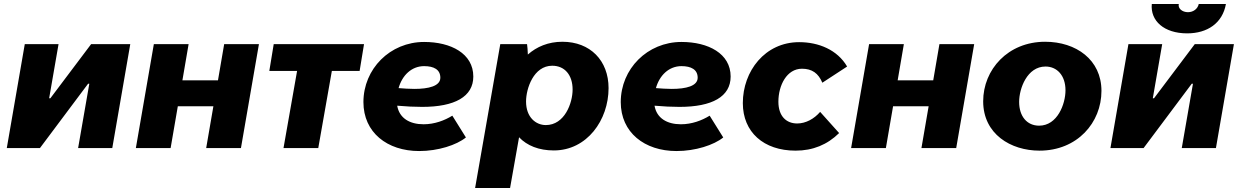

<svg xmlns="http://www.w3.org/2000/svg" viewBox="-20 -741 6210 961"><path d="M14 0H180L421 -322H427L371 0H542L632 -520H436L232 -249H226L273 -520H104Z M1102 -520 1071 -339H893L924 -520H750L660 0H834L870 -209H1048L1012 0H1186L1276 -520Z M1328 -386H1467L1399 0H1573L1641 -386H1780L1802 -520H1350Z M2078 15C2173 15 2265 -15 2312 -53L2244 -162C2205 -138 2155 -119 2100 -119C2031 -119 1979 -149 1968 -212C2013 -208 2055 -206 2093 -206C2256 -206 2349 -257 2349 -358C2349 -473 2237 -531 2103 -531C1932 -531 1799 -396 1799 -230C1799 -78 1918 15 2078 15ZM1975 -300C1993 -364 2040 -410 2103 -410C2151 -410 2184 -393 2184 -352C2184 -310 2125 -296 2054 -296C2028 -296 2001 -298 1975 -300Z M2358 200H2533L2578 -54C2618 -12 2677 12 2752 12C2918 12 3026 -140 3026 -300C3026 -438 2934 -532 2795 -532C2724 -532 2666 -507 2622 -468C2621 -489 2620 -509 2618 -520H2484ZM2712 -115C2662 -115 2613 -154 2613 -233C2613 -298 2651 -412 2744 -412C2807 -412 2846 -365 2846 -293C2846 -225 2806 -115 2712 -115Z M3366 15C3461 15 3553 -15 3600 -53L3532 -162C3493 -138 3443 -119 3388 -119C3319 -119 3267 -149 3256 -212C3301 -208 3343 -206 3381 -206C3544 -206 3637 -257 3637 -358C3637 -473 3525 -531 3391 -531C3220 -531 3087 -396 3087 -230C3087 -78 3206 15 3366 15ZM3263 -300C3281 -364 3328 -410 3391 -410C3439 -410 3472 -393 3472 -352C3472 -310 3413 -296 3342 -296C3316 -296 3289 -298 3263 -300Z M3962 13C4049 13 4121 -17 4180 -75L4085 -181C4055 -146 4013 -123 3970 -123C3916 -123 3876 -159 3876 -232C3876 -314 3918 -397 3994 -397C4045 -397 4076 -374 4096 -327L4220 -408C4171 -492 4077 -530 3980 -530C3809 -530 3698 -385 3698 -225C3698 -80 3802 13 3962 13Z M4682 -520 4651 -339H4473L4504 -520H4330L4240 0H4414L4450 -209H4628L4592 0H4766L4856 -520Z M5183 13C5372 13 5493 -127 5493 -286C5493 -442 5366 -532 5211 -532C5025 -532 4901 -393 4901 -234C4901 -70 5039 13 5183 13ZM5181 -112C5120 -112 5081 -159 5081 -231C5081 -298 5121 -408 5213 -408C5270 -408 5313 -364 5313 -289C5313 -221 5273 -112 5181 -112Z M5538 0H5704L5945 -322H5951L5895 0H6066L6156 -520H5960L5756 -249H5750L5797 -520H5628ZM5922 -574C6023 -574 6099 -625 6116 -721H5980C5975 -697 5953 -680 5926 -680C5897 -680 5875 -699 5880 -721H5745C5737 -637 5806 -574 5922 -574Z"/></svg>

Font: Fixel Display ExtraBold
Style: Italic
Weight: 800
Italic angle: -10°
Designer: AlfaBravo + MacPaw
Foundry: Kyrylo Tkachov, Marchela Mozhyna, Serhii Makarenko, Maria Weinstein, Zakhar Kryvoshyya
Version: Version 1.210;Glyphs 3.2 (3217)